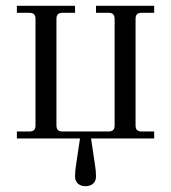

<svg xmlns="http://www.w3.org/2000/svg" viewBox="-20 -476 588 660"><path d="M38 0H255L241 94C239 106 238 119 238 131C238 153 254 164 274 164C294 164 310 153 310 131C310 119 309 106 307 94L293 0H510V-24H468C452 -24 446 -30 446 -46V-410C446 -426 452 -432 468 -432H510V-456H310V-432H352C368 -432 374 -426 374 -410V-46C374 -30 368 -24 352 -24H196C180 -24 174 -30 174 -46V-410C174 -426 180 -432 196 -432H238V-456H38V-432H80C96 -432 102 -426 102 -410V-46C102 -30 96 -24 80 -24H38Z"/></svg>

Font: Old Standard
Style: Regular
Weight: 400
Designer: Alexey Kryukov <alexios@thessalonica.org.ru>
Version: Version 2.0